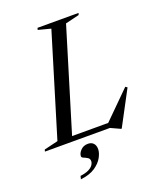

<svg xmlns="http://www.w3.org/2000/svg" viewBox="-200 -808 952 1139"><g transform="rotate(-20 275.5 -239.0)"><path d="M344 -672 139.5 0H-34L-30.5 -12L57 -33L251.5 -672.5L172.5 -693L176 -705H435L431 -693ZM368 -22.5 545.5 -198.5 557 -190.5 441 27.5H436.5L376.5 0H80.5L90.5 -31.5H400.5ZM157 99.5Q157 81 174.8 62.2Q192.5 43.5 221 43.5Q243 43.5 255.5 56.8Q268 70 268 94Q268 116.5 252.2 145.5Q236.5 174.5 202 197.8Q167.5 221 110.5 227.5L115.5 207.5Q148 203.5 167.8 193.8Q187.5 184 196.2 171.2Q205 158.5 205 146.5Q205 131 193 123.8Q181 116.5 169 111.8Q157 107 157 99.5Z"/></g></svg>

Font: Newsreader 60pt
Style: Italic
Weight: 400
Italic angle: -17°
Designer: Hugues Gentile
Foundry: Production Type
Version: Version 1.003